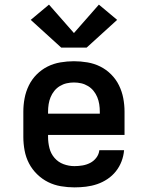

<svg xmlns="http://www.w3.org/2000/svg" viewBox="-20 -803 640 831"><path d="M302 8Q273 8 243.5 3Q214 -2 188 -15Q162 -28 140.5 -49Q119 -70 105.5 -96Q92 -122 86.5 -151.5Q81 -181 81 -210V-320Q81 -349 86.5 -378Q92 -407 105 -433.5Q118 -460 139 -481Q160 -502 186 -515Q212 -528 241.5 -533Q271 -538 300 -538Q329 -538 358.5 -533Q388 -528 414 -515Q440 -502 461 -481Q482 -460 495 -433.5Q508 -407 513.5 -378Q519 -349 519 -320V-219H188V-210Q188 -186 194 -162Q200 -138 216 -119.5Q232 -101 255 -92.5Q278 -84 302 -84Q320 -84 337.5 -87Q355 -90 370.5 -98Q386 -106 397 -120.5Q408 -135 410 -153H517Q515 -128 506 -104.5Q497 -81 481.5 -61.5Q466 -42 445 -28Q424 -14 400.5 -6Q377 2 352 5Q327 8 302 8ZM412 -311V-320Q412 -336 409.5 -352Q407 -368 401 -382.5Q395 -397 385 -409.5Q375 -422 361 -430.5Q347 -439 331.5 -442.5Q316 -446 300 -446Q284 -446 268.5 -442.5Q253 -439 239 -430.5Q225 -422 215 -409.5Q205 -397 199 -382.5Q193 -368 190.5 -352Q188 -336 188 -320V-311ZM355 -597H245L113 -717L192 -783L300 -660L408 -783L487 -717Z"/></svg>

Font: Iosevka Slab Semibold Extended
Style: Regular
Weight: 600
Width: 7
Monospace: yes
Designer: Belleve Invis
Foundry: Belleve Invis
Version: Version 11.1.0; ttfautohint (v1.8.3)